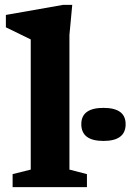

<svg xmlns="http://www.w3.org/2000/svg" viewBox="-20 -764 533 784"><path d="M263.5 -71.5 335 -53V0H31.5V-53L105.5 -71.5V-603Q96 -608 64.5 -623Q33 -638 4 -652.5V-703L237 -744H275L263.5 -621ZM402.5 -188.5Q312 -188.5 312 -257Q312 -323.5 402.5 -323.5Q493 -323.5 493 -257Q493 -188.5 402.5 -188.5Z"/></svg>

Font: Newsreader 6pt SemiBold
Style: Regular
Weight: 600
Designer: Hugues Gentile
Foundry: Production Type
Version: Version 1.003; ttfautohint (v1.8.3)